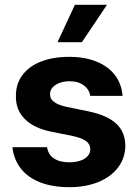

<svg xmlns="http://www.w3.org/2000/svg" viewBox="-20 -776 579 807"><path d="M272.5 -434.6Q249 -434.6 230.2 -427.5Q211.4 -420.4 200.7 -408Q189.9 -395.5 190.4 -379.9Q189 -342.3 258.8 -327.1L353.5 -307.6Q430.7 -291.5 468.5 -256.3Q506.3 -221.2 506.8 -164.1Q506.3 -112.3 476.8 -72.8Q447.3 -33.2 394 -11.2Q340.8 10.7 271.5 10.7Q200.7 10.7 148.9 -9.5Q97.2 -29.8 67.6 -67.6Q38.1 -105.5 32.2 -157.2H177.7Q182.6 -126 207 -109.9Q231.4 -93.8 271.5 -93.8Q311 -93.8 335.2 -108.9Q359.4 -124 359.4 -149.4Q359.4 -169.9 342 -182.9Q324.7 -195.8 287.1 -204.1L199.2 -221.7Q124 -236.3 85 -274.9Q45.9 -313.5 46.9 -372.1Q46.4 -422.4 73.7 -459.7Q101.1 -497.1 151.9 -517.1Q202.6 -537.1 270.5 -537.1Q336.4 -537.1 385.7 -517.1Q435.1 -497.1 463.1 -460.2Q491.2 -423.3 495.1 -373H359.4Q355 -400.9 331.5 -417.7Q308.1 -434.6 272.5 -434.6ZM294.9 -755.9H429.7L324.2 -598.6H221.7Z"/></svg>

Font: WEMIX Pretendard
Style: Bold
Weight: 700
Designer: Base glyphs from Inter by Rasmus Andersson; Hangeul glyphs from Noto Sans CJK(Source Han Sans) by Jang Soo-young and Kan
Foundry: Kil Hyung-jin
Version: Version 1.000